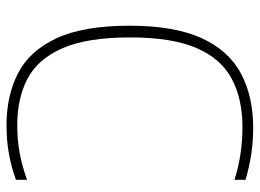

<svg xmlns="http://www.w3.org/2000/svg" viewBox="-124 -665 798 590"><g transform="rotate(90 275.0 -370.0)"><path d="M364.5 9Q274.5 9 205.5 -26.2Q136.5 -61.5 97.8 -144.2Q59 -227 59 -369Q59 -506.5 97 -590Q135 -673.5 205.5 -711.2Q276 -749 372.5 -749Q415.5 -749 454.5 -743Q493.5 -737 532.5 -725.5V-691.5Q491.5 -704.5 451.5 -710.2Q411.5 -716 370 -716Q283.5 -716 221.8 -683Q160 -650 127.5 -574.5Q95 -499 95 -371Q95 -238 128.5 -162.2Q162 -86.5 222.5 -55.2Q283 -24 364.5 -24Q407.5 -24 446.5 -30.8Q485.5 -37.5 532.5 -54V-20Q494.5 -6 453.2 1.5Q412 9 364.5 9Z"/></g></svg>

Font: Encode Sans Th
Style: Regular
Weight: 100
Designer: Multiple Designers
Foundry: Impallari Type
Version: Version 3.002; ttfautohint (v1.8.3) -l 8 -r 50 -G 200 -x 14 